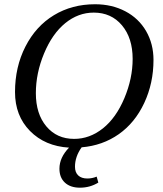

<svg xmlns="http://www.w3.org/2000/svg" viewBox="-20 -682 762 899"><path d="M440.4 172.9Q401.4 196.8 354.5 196.8Q309.6 196.8 283.9 173.1Q258.3 149.4 258.3 107.9Q258.3 55.7 303.2 9.3Q190.4 2.4 120.4 -68.8Q50.3 -140.1 50.3 -251Q50.3 -368.7 99.1 -464.1Q147.9 -559.6 232.4 -610.8Q316.9 -662.1 425.3 -662.1Q503.9 -662.1 566.7 -629.2Q629.4 -596.2 664.1 -536.4Q698.7 -476.6 698.7 -401.4Q698.7 -292.5 655.3 -199.7Q611.8 -106.9 536.1 -53.7Q460.4 -0.5 362.3 7.8Q331.1 51.3 331.1 98.6Q331.1 125 346.2 139.4Q361.3 153.8 389.2 153.8Q411.6 153.8 432.6 145ZM601.1 -406.2Q601.1 -503.9 551 -563.5Q501 -623 418.9 -623Q346.2 -623 285.4 -573.5Q224.6 -523.9 186.3 -431.6Q147.9 -339.4 147.9 -245.6Q147.9 -148.9 197 -90.3Q246.1 -31.7 327.1 -31.7Q399.9 -31.7 461.7 -80.8Q523.4 -129.9 562.3 -222.2Q601.1 -314.5 601.1 -406.2Z"/></svg>

Font: Tinos
Style: Italic
Weight: 400
Italic angle: -16.333°
Designer: Steve Matteson
Foundry: Monotype Imaging Inc.
Version: Version 1.32